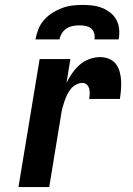

<svg xmlns="http://www.w3.org/2000/svg" viewBox="-20 -760 540 780"><path d="M55 0 141 -520H266L250 -423Q260 -444 273.5 -463Q287 -482 304 -497Q321 -512 343 -520Q365 -528 387 -528Q406 -528 423 -521Q440 -514 450.5 -500.5Q461 -487 466 -469Q471 -451 472 -432.5Q473 -414 471.5 -395.5Q470 -377 467 -358H342Q344 -368 344.5 -378.5Q345 -389 342.5 -399Q340 -409 333 -416Q326 -423 315 -423Q302 -423 289.5 -416.5Q277 -410 268 -399Q259 -388 253 -375.5Q247 -363 242.5 -350.5Q238 -338 234.5 -325Q231 -312 229 -299L180 0ZM124 -600Q128 -621 136 -641.5Q144 -662 159 -679Q174 -696 193 -708Q212 -720 232.5 -727.5Q253 -735 274 -737.5Q295 -740 316 -740Q337 -740 357 -737.5Q377 -735 395.5 -727.5Q414 -720 429 -708Q444 -696 453 -679Q462 -662 464 -641.5Q466 -621 462 -600H364Q366 -613 362.5 -625Q359 -637 350 -644.5Q341 -652 328 -654.5Q315 -657 302 -657Q289 -657 276 -654.5Q263 -652 251 -644.5Q239 -637 231.5 -625Q224 -613 222 -600Z"/></svg>

Font: Iosevka Extrabold
Style: Italic
Weight: 800
Italic angle: -9°
Monospace: yes
Designer: Belleve Invis
Foundry: Belleve Invis
Version: Version 32.5.0; ttfautohint (v1.8.4)